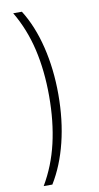

<svg xmlns="http://www.w3.org/2000/svg" viewBox="-102 -786 526 1024"><g transform="rotate(-10 161.0 -274.0)"><path d="M48 194Q106 96 133 -20Q160 -136 160 -274Q160 -412 133 -528Q106 -644 48 -742H95Q151 -653 180.5 -532.5Q210 -412 210 -274Q210 -136 180.5 -16.5Q151 103 95 194Z"/></g></svg>

Font: Montserrat Atlas Light
Style: Regular
Weight: 300
Designer: Julieta Ulanovsky
Foundry: Julieta Ulanovsky
Version: Version 7.200